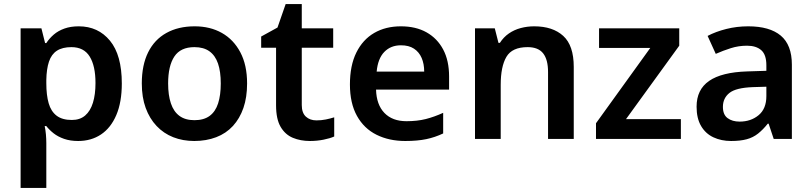

<svg xmlns="http://www.w3.org/2000/svg" viewBox="-20 -681 3978 941"><path d="M366 -552Q461 -552 519 -481.5Q577 -411 577 -272Q577 -180 550 -117Q523 -54 475 -22Q427 10 363 10Q324 10 294 -0.5Q264 -11 243 -27.5Q222 -44 207 -63H199Q203 -45 205 -22.5Q207 0 207 20V240H81V-542H183L201 -470H207Q222 -493 243.5 -511.5Q265 -530 295.5 -541Q326 -552 366 -552ZM330 -450Q286 -450 259 -432.5Q232 -415 220 -379Q208 -343 207 -289V-273Q207 -215 218.5 -175Q230 -135 257.5 -114Q285 -93 332 -93Q372 -93 397.5 -115Q423 -137 435.5 -177.5Q448 -218 448 -274Q448 -358 419.5 -404Q391 -450 330 -450Z M1191 -272Q1191 -204 1173 -152Q1155 -100 1121.5 -63.5Q1088 -27 1039.5 -8.5Q991 10 932 10Q876 10 829 -8.5Q782 -27 747.5 -63.5Q713 -100 694 -152Q675 -204 675 -272Q675 -362 706 -424.5Q737 -487 795.5 -519.5Q854 -552 934 -552Q1010 -552 1067.5 -519.5Q1125 -487 1158 -424.5Q1191 -362 1191 -272ZM804 -272Q804 -215 817.5 -174.5Q831 -134 859.5 -113Q888 -92 933 -92Q979 -92 1007.5 -113Q1036 -134 1049 -174.5Q1062 -215 1062 -272Q1062 -330 1048.5 -369.5Q1035 -409 1006.5 -429.5Q978 -450 933 -450Q865 -450 834.5 -404Q804 -358 804 -272Z M1531 -91Q1555 -91 1577 -95.5Q1599 -100 1618 -106V-12Q1598 -3 1566 3.5Q1534 10 1499 10Q1453 10 1415.5 -5.5Q1378 -21 1355.5 -59Q1333 -97 1333 -165V-447H1260V-502L1340 -546L1380 -661H1459V-542H1613V-447H1459V-166Q1459 -128 1479 -109.5Q1499 -91 1531 -91Z M1945 -552Q2018 -552 2070.5 -522.5Q2123 -493 2152 -438.5Q2181 -384 2181 -306V-242H1823Q1825 -168 1864 -127.5Q1903 -87 1972 -87Q2025 -87 2066.5 -97.5Q2108 -108 2152 -128V-27Q2112 -8 2069 1Q2026 10 1966 10Q1887 10 1825.5 -20.5Q1764 -51 1729.5 -113Q1695 -175 1695 -267Q1695 -360 1726.5 -423.5Q1758 -487 1814 -519.5Q1870 -552 1945 -552ZM1945 -459Q1895 -459 1863.5 -426.5Q1832 -394 1826 -330H2059Q2059 -368 2046.5 -397Q2034 -426 2009 -442.5Q1984 -459 1945 -459Z M2598 -552Q2689 -552 2740.5 -505Q2792 -458 2792 -353V0H2666V-328Q2666 -389 2642 -419.5Q2618 -450 2566 -450Q2490 -450 2462 -402.5Q2434 -355 2434 -265V0H2308V-542H2405L2423 -471H2430Q2448 -499 2474 -517Q2500 -535 2532 -543.5Q2564 -552 2598 -552Z M3317 0H2901V-77L3167 -446H2916V-542H3309V-457L3048 -97H3317Z M3647 -552Q3752 -552 3806.5 -506.5Q3861 -461 3861 -364V0H3772L3747 -75H3743Q3720 -46 3695.5 -26.5Q3671 -7 3639.5 1.5Q3608 10 3563 10Q3515 10 3476.5 -8Q3438 -26 3416 -63.5Q3394 -101 3394 -158Q3394 -242 3455.5 -284.5Q3517 -327 3642 -331L3736 -334V-361Q3736 -413 3711 -435Q3686 -457 3641 -457Q3600 -457 3562 -445Q3524 -433 3488 -417L3448 -505Q3488 -526 3539.5 -539Q3591 -552 3647 -552ZM3670 -254Q3587 -251 3555 -225.5Q3523 -200 3523 -157Q3523 -119 3546 -102Q3569 -85 3605 -85Q3660 -85 3698 -116.5Q3736 -148 3736 -210V-256Z"/></svg>

Font: Noto Sans Thai SemiBold
Style: Regular
Weight: 600
Version: Version 2.001